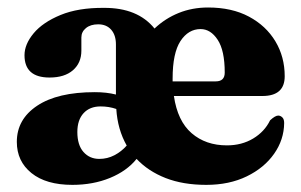

<svg xmlns="http://www.w3.org/2000/svg" viewBox="-20 -494 823 525"><path d="M758.5 -285.5Q758.5 -231.5 697.5 -231.5H455.5Q465.5 -163 504 -129.8Q542.5 -96.5 600.5 -96.5Q641 -96.5 672.2 -115.2Q703.5 -134 718.5 -165Q733 -178.5 741.5 -178Q747.5 -177.5 752.2 -172.8Q757 -168 757 -157.5Q756.5 -112 729.5 -73.5Q702.5 -35 654.8 -11.8Q607 11.5 544 11.5Q480.5 11.5 432.8 -7.2Q385 -26 353.5 -59.5Q327 -26.5 280.8 -7.5Q234.5 11.5 178 11.5Q106 11.5 66 -20.8Q26 -53 26 -106Q26 -168 81.8 -205Q137.5 -242 239 -242Q271.5 -242 297 -235.5V-372.5Q297 -398 284 -412.8Q271 -427.5 248.5 -427.5Q227.5 -427.5 215 -417.2Q202.5 -407 202.5 -391.5V-355.5Q202.5 -322 179.5 -302Q156.5 -282 115.5 -282Q47 -282 47 -343Q47 -373 72 -403Q97 -433 145.5 -453Q194 -473 264 -472.5Q356.5 -473 402.5 -416Q431.5 -443.5 468.5 -458.5Q505.5 -473.5 549 -473.5Q614 -473.5 660.8 -448.5Q707.5 -423.5 733 -381Q758.5 -338.5 758.5 -285.5ZM452 -279Q452 -275 452 -271.5H570Q594.5 -271.5 594.5 -295.5Q594.5 -356 575.2 -385.2Q556 -414.5 528.5 -414.5Q495 -414.5 473.5 -381.8Q452 -349 452 -279ZM191.5 -133Q191.5 -97.5 208.2 -78.5Q225 -59.5 251.5 -59.5Q273.5 -59.5 292.8 -69.5Q312 -79.5 326.5 -96Q301.5 -140 298 -196Q278 -203 255 -203Q225.5 -203 208.5 -184.5Q191.5 -166 191.5 -133Z"/></svg>

Font: Fraunces 72pt Soft
Style: Bold
Weight: 700
Version: Version 1.000;[b76b70a41]